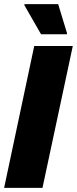

<svg xmlns="http://www.w3.org/2000/svg" viewBox="-20 -911 373 931"><path d="M0 0 146 -688H333L186 0ZM179 -745 98 -886 99 -891H262L305 -750L304 -745Z"/></svg>

Font: Saira Semi Condensed ExtraBold
Style: Italic
Weight: 800
Width: 4
Italic angle: -12°
Designer: Hector Gatti with collaboration of the Omnibus-Type team
Foundry: Omnibus-Type
Version: Version 1.001; ttfautohint (v1.8)